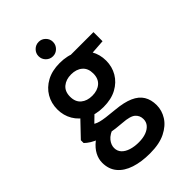

<svg xmlns="http://www.w3.org/2000/svg" viewBox="-268 -788 1120 1120"><g transform="rotate(-45 292.0 -228.0)"><path d="M278 232Q208 232 154.5 214.5Q101 197 71.5 161.5Q42 126 42 73Q42 42 57.5 12.5Q73 -17 104.5 -42.5Q136 -68 185 -86L238 -29Q190 -12 171 12Q152 36 152 61Q152 87 168.5 104.5Q185 122 213.5 131Q242 140 278 140Q313 140 338.5 130.5Q364 121 378.5 104Q393 87 393 63Q393 34 372 15Q351 -4 290 -8Q236 -12 196.5 -19.5Q157 -27 128.5 -37Q100 -47 80 -59.5Q60 -72 47 -85V-108L152 -218L241 -189L123 -74L154 -131Q164 -124 174.5 -118Q185 -112 201.5 -107.5Q218 -103 245 -99.5Q272 -96 315 -92Q382 -86 424 -67.5Q466 -49 485.5 -17Q505 15 505 60Q505 104 480.5 143Q456 182 406 207Q356 232 278 232ZM278 -151Q215 -151 170 -175.5Q125 -200 101 -241Q77 -282 77 -332Q77 -383 101 -424Q125 -465 170 -489.5Q215 -514 278 -514Q342 -514 387 -489.5Q432 -465 456 -424Q480 -383 480 -332Q480 -282 456 -241Q432 -200 387 -175.5Q342 -151 278 -151ZM278 -244Q321 -244 347.5 -266.5Q374 -289 374 -332Q374 -375 347.5 -397.5Q321 -420 278 -420Q236 -420 209 -397.5Q182 -375 182 -332Q182 -289 208.5 -266.5Q235 -244 278 -244ZM361 -414 338 -502H545V-427ZM279 -569Q254 -569 236.5 -586.5Q219 -604 219 -629Q219 -653 236.5 -670.5Q254 -688 279 -688Q303 -688 320.5 -670.5Q338 -653 338 -629Q338 -604 320.5 -586.5Q303 -569 279 -569Z"/></g></svg>

Font: DM Sans 16pt SemiBold
Style: Regular
Weight: 600
Version: Version 4.004;gftools[0.9.30]